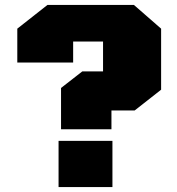

<svg xmlns="http://www.w3.org/2000/svg" viewBox="-20 -757 716 777"><path d="M227 -234V-401L313 -468H397V-589H276V-504H50V-641L172 -737H522L632 -641V-394L525 -310H431V-234ZM217 0V-187H435V0Z"/></svg>

Font: Tomorrow ExtraBold
Style: Regular
Weight: 800
Designer: Tony de Marco, Monica Rizzolli
Foundry: Just in Type
Version: Version 2.002